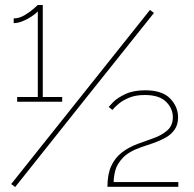

<svg xmlns="http://www.w3.org/2000/svg" viewBox="-20 -751 781 772"><path d="M412 0Q412 -50 427 -83Q442 -116 469.5 -137.5Q497 -159 535 -173Q565 -184 597.5 -195.5Q630 -207 652.5 -226.5Q675 -246 675 -280Q675 -315 647.5 -342Q620 -369 562 -369Q526 -369 500 -358.5Q474 -348 457.5 -334Q441 -320 432 -309L417 -321Q419 -324 435 -340.5Q451 -357 483.5 -372.5Q516 -388 564 -388Q632 -388 664 -355Q696 -322 696 -279Q696 -249 681.5 -229Q667 -209 644 -196.5Q621 -184 596 -175.5Q571 -167 550 -160Q498 -142 474 -116.5Q450 -91 443.5 -65Q437 -39 437 -19H697V0ZM230 -361V-342H49V-361H132V-705Q125 -697 108 -685.5Q91 -674 71.5 -666Q52 -658 35 -658V-677Q57 -677 79 -690Q101 -703 116 -716.5Q131 -730 132 -731H152V-361ZM25 -11 304 -361 583 -711 599 -699 318 -347 41 1Z"/></svg>

Font: Raleway Thin Thin
Style: Regular
Weight: 250
Version: Version 4.026